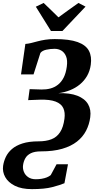

<svg xmlns="http://www.w3.org/2000/svg" viewBox="-60 -1016 667 1302"><path d="M156.5 266.5Q86 266.5 40.8 243.8Q-4.5 221 -24.5 185Q-44.5 149 -39 109Q-34.5 78 -20.5 48.2Q-6.5 18.5 20.8 -5.2Q48 -29 92.2 -43.2Q136.5 -57.5 201.5 -57.5Q252 -57.5 288.5 -71.5Q325 -85.5 347.2 -119.2Q369.5 -153 377 -210Q383 -253.5 369.2 -283Q355.5 -312.5 317 -327.2Q278.5 -342 210.5 -340L131 -337L141 -411.5L222 -409Q254 -408.5 282 -416Q310 -423.5 333 -441.5Q356 -459.5 371.5 -489.5Q387 -519.5 393 -564Q399 -607 388.2 -633.5Q377.5 -660 356.8 -672.5Q336 -685 310.5 -685Q282.5 -685 254.5 -679Q226.5 -673 214 -657L167.5 -511.5H82.5L112 -718Q131.5 -719.5 151.8 -724.5Q172 -729.5 195.2 -735.8Q218.5 -742 246.8 -746.5Q275 -751 311 -751Q410.5 -751 466.5 -730.8Q522.5 -710.5 543 -671.5Q563.5 -632.5 555.5 -576.5Q549.5 -534.5 530.8 -501.8Q512 -469 482.8 -444.5Q453.5 -420 416 -404.8Q378.5 -389.5 335.5 -384Q414 -386.5 464.5 -366.8Q515 -347 537 -309.8Q559 -272.5 552 -221Q545.5 -171.5 523.5 -129.2Q501.5 -87 461.8 -55.8Q422 -24.5 361.8 -7Q301.5 10.5 218 10.5Q174.5 10.5 149 23.2Q123.5 36 111.8 57Q100 78 96.5 103Q93 126.5 101.8 148.8Q110.5 171 131 185.2Q151.5 199.5 183 199.5Q204 199.5 223 196.2Q242 193 257.5 186.8Q273 180.5 284 171.5L323.5 98H401L377 226.5Q346 239.5 294 253Q242 266.5 156.5 266.5ZM285.5 -806 183 -970.5 236 -996Q261.5 -971.5 286.8 -947.2Q312 -923 336.5 -898.5Q370 -923 404 -947.5Q438 -972 472 -996L520 -971L363.5 -806Z"/></svg>

Font: Merriweather 24pt ExtraBold
Style: Italic
Weight: 800
Italic angle: -7.8°
Version: Version 2.101